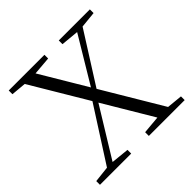

<svg xmlns="http://www.w3.org/2000/svg" viewBox="-183 -893 1061 1061"><g transform="rotate(-45 347.5 -362.5)"><path d="M16 0V-29L124 -41H142L260 -29V0ZM85 0 328 -379 353 -357H348L340 -342L130 0ZM398 0V-29L532 -41H555L678 -29V0ZM368 -373 344 -395H348L356 -407L547 -725H591ZM526 0 94 -725H177L609 0ZM28 -696V-725H307V-696L174 -685H150ZM419 -696V-725H662V-696L553 -685H535Z"/></g></svg>

Font: Noto Serif JP ExtraLight Light
Style: Regular
Weight: 300
Version: Version 2.003-H1;hotconv 1.1.1;makeotfexe 2.6.0